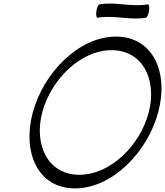

<svg xmlns="http://www.w3.org/2000/svg" viewBox="-20 -1021 912 1060"><path d="M519 -923C611 -939 693 -908 785 -923C792 -924 800 -942 803 -962C806 -982 803 -998 796 -997C704 -981 622 -1012 529 -997C522 -996 515 -978 512 -958C509 -938 512 -922 519 -923ZM853 -400C913 -619 826 -819 620 -819C415 -819 220 -619 161 -400C102 -181 188 19 394 19C600 19 794 -181 853 -400ZM213 -400C261 -581 424 -744 596 -744C768 -744 848 -581 801 -400C754 -219 590 -56 418 -56C246 -56 166 -219 213 -400Z"/></svg>

Font: Nupuram Light Oblique
Style: Regular
Weight: 300
Designer: Santhosh Thottingal (santhosh.thottingal@gmail.com)
Foundry: SMC
Version: Version 1.000